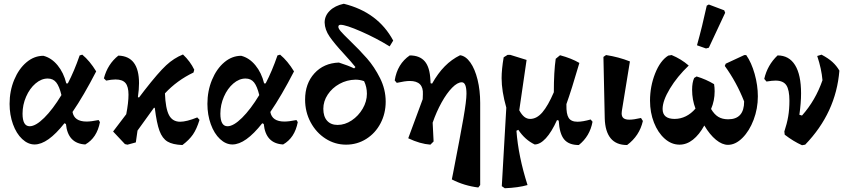

<svg xmlns="http://www.w3.org/2000/svg" viewBox="-20 -763 4505 1022"><path d="M512 -113Q496 -29 434 6Q341 1 331 -103L323 -107Q234 6 164 6Q129 6 98 -23Q67 -52 49 -102Q31 -152 31 -210Q31 -279 55.5 -338Q80 -397 121 -431.5Q162 -466 211 -466Q254 -455 286.5 -415.5Q319 -376 333 -319H341Q375 -384 404 -468L418 -472Q458 -439 492 -383Q425 -253 366 -167Q375 -116 441 -116Q465 -116 505 -124ZM307 -257Q296 -303 279.5 -324Q263 -345 234 -345Q200 -345 169 -318.5Q138 -292 119 -248.5Q100 -205 100 -158Q100 -91 138 -91Q170 -91 215.5 -136Q261 -181 307 -257Z M1042 -125Q1027 -76 1007 -47Q987 -18 951 9Q899 7 871.5 -9.5Q844 -26 829 -66.5Q814 -107 804 -188L800 -190L712 -68L703 -5L659 7H658L645 4L582 -63L652 -155Q664 -217 664 -259Q664 -302 648 -321Q632 -340 595 -340Q574 -340 545 -334L533 -346Q553 -422 610 -467Q720 -464 720 -320Q720 -287 714 -246L720 -244L749 -282Q823 -377 864.5 -415.5Q906 -454 954 -473Q993 -436 1014 -392L1010 -377Q922 -335 858 -266Q861 -186 879.5 -150.5Q898 -115 939 -115Q973 -115 1030 -138Z M1565 -113Q1549 -29 1487 6Q1394 1 1384 -103L1376 -107Q1287 6 1217 6Q1182 6 1151 -23Q1120 -52 1102 -102Q1084 -152 1084 -210Q1084 -279 1108.5 -338Q1133 -397 1174 -431.5Q1215 -466 1264 -466Q1307 -455 1339.5 -415.5Q1372 -376 1386 -319H1394Q1428 -384 1457 -468L1471 -472Q1511 -439 1545 -383Q1478 -253 1419 -167Q1428 -116 1494 -116Q1518 -116 1558 -124ZM1360 -257Q1349 -303 1332.5 -324Q1316 -345 1287 -345Q1253 -345 1222 -318.5Q1191 -292 1172 -248.5Q1153 -205 1153 -158Q1153 -91 1191 -91Q1223 -91 1268.5 -136Q1314 -181 1360 -257Z M1781 -620Q1781 -611 1794.5 -595.5Q1808 -580 1840 -549Q1894 -497 1933.5 -452Q1973 -407 2003 -347Q2033 -287 2033 -222Q2033 -159 2005.5 -106.5Q1978 -54 1929.5 -23.5Q1881 7 1822 7Q1763 7 1713 -25Q1663 -57 1633.5 -112Q1604 -167 1604 -233Q1604 -318 1653.5 -372.5Q1703 -427 1784 -430Q1834 -414 1865 -399L1872 -406Q1853 -430 1811 -476Q1760 -531 1734.5 -568Q1709 -605 1708 -643Q1708 -679 1735.5 -706Q1763 -733 1810 -743Q1992 -698 2073 -547L2054 -516Q1983 -560 1902 -595.5Q1821 -631 1793 -631Q1781 -631 1781 -620ZM1933 -264Q1933 -300 1918 -331Q1896 -339 1872 -339Q1826 -338 1787 -316.5Q1748 -295 1724.5 -259.5Q1701 -224 1701 -184Q1701 -143 1721 -120.5Q1741 -98 1777 -98Q1816 -98 1852 -122Q1888 -146 1910.5 -184.5Q1933 -223 1933 -264Z M2536 -215V222L2526 235Q2451 226 2385 192L2392 157Q2430 -38 2446.5 -132.5Q2463 -227 2463 -264Q2463 -325 2438 -325Q2415 -325 2386.5 -296Q2358 -267 2330.5 -217.5Q2303 -168 2283 -110L2288 -10L2271 7Q2216 3 2153 -27L2230 -235L2231 -261Q2235 -332 2161 -332Q2137 -332 2092 -322L2081 -335Q2095 -423 2161 -468Q2214 -468 2241 -436.5Q2268 -405 2271 -337L2272 -320L2280 -318Q2311 -373 2347.5 -410Q2384 -447 2429 -469Q2459 -465 2483.5 -430.5Q2508 -396 2522 -339Q2536 -282 2536 -215Z M3134 -115Q3120 -38 3061 9Q3008 9 2983 -21Q2958 -51 2954 -121L2945 -124Q2916 -60 2885.5 -27Q2855 6 2826 6Q2774 -19 2739 -72L2729 -67Q2739 69 2788 222Q2739 236 2667 239L2651 228L2675 -190Q2650 -278 2650 -347Q2650 -394 2661 -458L2682 -471H2696L2783 -444L2744 -176Q2757 -152 2771 -141Q2785 -130 2802 -130Q2837 -130 2867 -165Q2897 -200 2928 -272Q2928 -381 2938 -450L2961 -469Q3021 -453 3064 -428Q3022 -284 2995 -209V-204Q2994 -156 3007 -135.5Q3020 -115 3054 -115Q3081 -115 3124 -127Z M3199 -133 3192 -460 3206 -470Q3272 -460 3333 -436L3290 -172Q3289 -167 3289 -159Q3289 -142 3299 -134Q3309 -126 3330 -126Q3353 -126 3392 -135L3402 -119Q3384 -40 3318 9Q3260 9 3230.5 -27Q3201 -63 3199 -133Z M4014 -250Q4014 -185 3991.5 -125.5Q3969 -66 3932 -29Q3895 8 3855 8Q3824 8 3791 -19Q3758 -46 3729 -95Q3702 -46 3668.5 -19.5Q3635 7 3597 7Q3554 7 3518 -25Q3482 -57 3461 -110.5Q3440 -164 3440 -227Q3440 -303 3467 -371.5Q3494 -440 3537 -467L3555 -470Q3606 -449 3646 -414Q3585 -356 3546 -291.5Q3507 -227 3507 -183Q3507 -130 3571 -130Q3602 -130 3630.5 -144Q3659 -158 3682 -185Q3664 -232 3664 -285Q3664 -324 3675 -348L3688 -356Q3738 -341 3781 -315Q3784 -297 3784 -277Q3784 -227 3765 -183Q3782 -154 3803.5 -141Q3825 -128 3856 -128Q3941 -128 3941 -223Q3901 -325 3838 -412L3843 -424L3942 -470H3952Q3980 -430 3997 -369.5Q4014 -309 4014 -250ZM3690 -522Q3718 -622 3742 -733L3753 -739L3835 -708L3840 -695L3753 -509L3738 -505Z M4448 -387Q4430 -163 4266 7L4249 10Q4204 -10 4157 -46L4155 -63Q4169 -105 4175.5 -143Q4182 -181 4182 -227Q4182 -285 4165.5 -309.5Q4149 -334 4108 -334Q4090 -334 4060 -329L4048 -343Q4065 -417 4119 -468Q4180 -468 4212 -416.5Q4244 -365 4244 -266Q4244 -215 4235 -152L4249 -148Q4321 -229 4358 -336Q4353 -396 4330 -465L4353 -472Q4389 -453 4411 -433Q4433 -413 4448 -387Z"/></svg>

Font: Alegreya
Style: Bold
Weight: 700
Designer: Juan Pablo del Peral
Foundry: Huerta Tipografica
Version: Version 2.008; ttfautohint (v1.8)